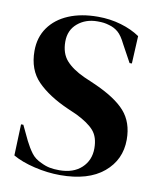

<svg xmlns="http://www.w3.org/2000/svg" viewBox="-80 -741 680 822"><g transform="rotate(10 260.5 -330.0)"><path d="M237 18Q182 18 125 4.5Q68 -9 30 -31L35 -167H45L76 -102Q90 -74 106 -52.5Q122 -31 150 -19Q170 -9 188.5 -5.5Q207 -2 230 -2Q291 -2 326.5 -35Q362 -68 362 -120Q362 -169 338 -196.5Q314 -224 261 -250L220 -268Q134 -306 85.5 -355.5Q37 -405 37 -487Q37 -546 67.5 -589Q98 -632 152.5 -655Q207 -678 280 -678Q333 -678 380.5 -664Q428 -650 463 -626L457 -506H447L406 -581Q389 -616 372 -630.5Q355 -645 333 -651Q320 -655 309 -656.5Q298 -658 281 -658Q230 -658 195 -628.5Q160 -599 160 -549Q160 -498 187 -467.5Q214 -437 266 -413L312 -393Q408 -351 450 -303.5Q492 -256 492 -181Q492 -93 425.5 -37.5Q359 18 237 18Z"/></g></svg>

Font: DM Serif Display
Style: Regular
Weight: 400
Designer: Colophon Foundry, Frank Grießhammer
Foundry: Colophon Foundry
Version: Version 5.200; ttfautohint (v1.8.3)